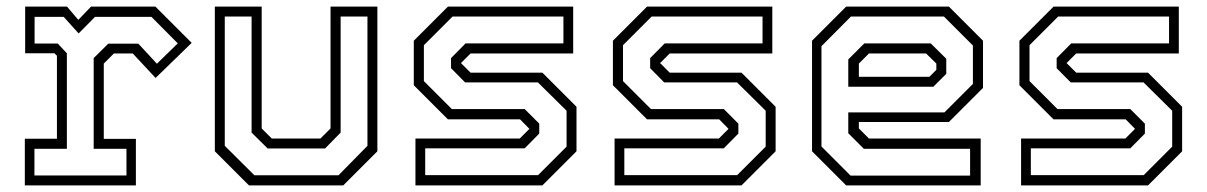

<svg xmlns="http://www.w3.org/2000/svg" viewBox="-20 -560 3646 580"><path d="M55 0V-141H152V-391.5L144.5 -399H56V-540H182.5L216.5 -500L255 -540H449.5L559 -430.5L450 -324.5L381 -398.5H324L293.5 -368V-140.5H390.5V0ZM84 -30H362V-110.5H263V-384.5L307 -428H398L454 -367.5L517 -429L437.5 -509H267L217.5 -459L172.5 -509H84.5V-428.5H154.5L182 -399V-110.5H84Z M732 0 629 -103V-540H770.5V-172L801 -141.5H948L978.5 -172V-540H1120V-103L1017 0ZM748.5 -30.5H1002.5L1090 -119.5V-510H1009V-159.5L962 -111.5H788.5L740 -159.5V-510H659V-119.5Z M1235 0V-141.5H1550L1580.5 -172V-169.5L1551 -199.5H1333L1230 -302.5V-437L1333 -540H1711.5V-398.5H1401.5L1371 -368V-371L1401.5 -340.5H1618.5L1721.5 -237.5V-103L1618.5 0ZM1264.5 -31H1605.5L1691.5 -117V-225.5L1605 -311H1385L1342.5 -354V-384.5L1386.5 -429H1682V-510H1347L1260.5 -423.5V-315L1345 -230.5H1565L1609 -186.5V-156.5L1565 -112H1264.5Z M1836.5 0V-141.5H2151.5L2182 -172V-169.5L2152.5 -199.5H1934.5L1831.5 -302.5V-437L1934.5 -540H2313V-398.5H2003L1972.5 -368V-371L2003 -340.5H2220L2323 -237.5V-103L2220 0ZM1866 -31H2207L2293 -117V-225.5L2206.5 -311H1986.5L1944 -354V-384.5L1988 -429H2283.5V-510H1948.5L1862 -423.5V-315L1946.5 -230.5H2166.5L2210.5 -186.5V-156.5L2166.5 -112H1866Z M2846.5 -540 2949.5 -437V-294.5L2846.5 -191.5H2574.5V-172L2605 -141.5H2942.5V0H2536L2433 -103V-437L2536 -540ZM2791.5 -429 2838.5 -382.5V-337L2799.5 -298H2542.5V-380.5L2591 -429ZM2831.5 -510H2550.5L2461.5 -420.5V-117.5L2549.5 -29.5H2910.5V-110.5H2589.5L2542.5 -157.5V-220.5H2833L2919 -306.5V-422.5ZM2777.5 -398.5H2605L2574.5 -368V-328H2787.5L2808.5 -349V-368Z M3064.5 0V-141.5H3379.5L3410 -172V-169.5L3380.5 -199.5H3162.5L3059.5 -302.5V-437L3162.5 -540H3541V-398.5H3231L3200.5 -368V-371L3231 -340.5H3448L3551 -237.5V-103L3448 0ZM3094 -31H3435L3521 -117V-225.5L3434.5 -311H3214.5L3172 -354V-384.5L3216 -429H3511.5V-510H3176.5L3090 -423.5V-315L3174.5 -230.5H3394.5L3438.5 -186.5V-156.5L3394.5 -112H3094Z"/></svg>

Font: Tourney Light
Style: Regular
Weight: 300
Version: Version 1.015